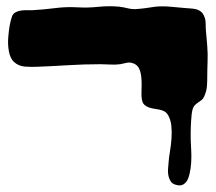

<svg xmlns="http://www.w3.org/2000/svg" viewBox="-20 -498 679 604"><path d="M6 -381Q9 -420 17 -444Q20 -454 27.5 -458.5Q35 -463 44 -464.5Q53 -466 63 -466H83Q119 -468 153.5 -472.5Q188 -477 223 -475Q256 -473 289 -476.5Q322 -480 355 -477Q370 -475 384 -471.5Q398 -468 415 -470Q429 -471 442 -473Q455 -475 469 -477Q492 -479 514.5 -477Q537 -475 559 -473Q568 -472 578 -471.5Q588 -471 596.5 -469Q605 -467 612 -461.5Q619 -456 623 -445Q627 -436 627 -422.5Q627 -409 628 -399Q629 -388 630 -376.5Q631 -365 632 -353Q634 -328 633 -304Q632 -280 632 -255Q632 -241 631 -227.5Q630 -214 625 -201Q620 -187 613 -182.5Q606 -178 596 -170Q589 -164 586.5 -156Q584 -148 583 -139Q579 -99 580 -58Q580 -50 581 -35Q582 -20 582 -3Q582 14 579.5 32Q577 50 572 63Q567 76 557 82Q547 88 532 83Q522 80 517 72.5Q512 65 510 55.5Q508 46 508.5 36Q509 26 510 17Q511 0 514.5 -20.5Q518 -41 519.5 -62Q521 -83 519 -102.5Q517 -122 508 -137Q503 -145 495.5 -148.5Q488 -152 479.5 -153.5Q471 -155 462 -156.5Q453 -158 446 -161Q432 -167 428.5 -177Q425 -187 425 -202Q425 -212 425.5 -226.5Q426 -241 424.5 -255.5Q423 -270 418 -281.5Q413 -293 401 -298Q389 -303 379 -300.5Q369 -298 358 -296Q343 -294 326.5 -295Q310 -296 296 -296Q245 -296 196.5 -293Q148 -290 99 -288Q79 -287 58.5 -288.5Q38 -290 23 -304Q12 -315 8 -336.5Q4 -358 6 -381Z"/></svg>

Font: Double Feature
Style: Regular
Weight: 400
Designer: David Shetterly
Foundry: David Shetterly
Version: Version 2.100 1997 initial release